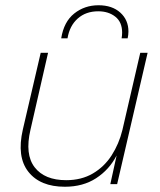

<svg xmlns="http://www.w3.org/2000/svg" viewBox="-20 -701 609 731"><path d="M227 10Q133 10 88 -47Q43 -104 67 -208L135 -500H163L96 -207Q74 -113 112 -64Q150 -15 232 -15Q290 -15 333.5 -40.5Q377 -66 405 -109.5Q433 -153 446 -206L514 -500H542L426 0H400L424 -109Q396 -55 346 -22.5Q296 10 227 10ZM213 -555Q223 -618 262.5 -649.5Q302 -681 355 -681Q407 -681 438 -653Q469 -625 469 -581Q469 -569 466 -555H443Q444 -561 444.5 -566.5Q445 -572 445 -577Q445 -617 419 -637.5Q393 -658 354 -658Q307 -658 276 -630.5Q245 -603 237 -555Z"/></svg>

Font: Work Sans ExtraLight
Style: Italic
Weight: 200
Italic angle: -13°
Designer: Wei Huang
Foundry: Wei Huang
Version: Version 2.012; ttfautohint (v1.8.3)